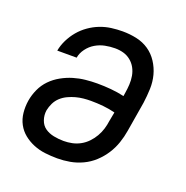

<svg xmlns="http://www.w3.org/2000/svg" viewBox="-102 -623 704 726"><g transform="rotate(20 250.0 -260.0)"><path d="M203 8Q178 8 153.5 5Q129 2 107 -7Q85 -16 67 -30.5Q49 -45 38 -65.5Q27 -86 24.5 -110.5Q22 -135 26 -160Q30 -184 40.5 -207Q51 -230 68.5 -248Q86 -266 108.5 -278.5Q131 -291 154.5 -298Q178 -305 202 -307.5Q226 -310 249 -310Q277 -310 304.5 -307.5Q332 -305 358 -299L360 -312Q363 -330 364 -347.5Q365 -365 362 -382Q359 -399 351 -413.5Q343 -428 330 -438.5Q317 -449 301 -453.5Q285 -458 267 -458Q247 -458 227 -454Q207 -450 189 -439.5Q171 -429 158 -411.5Q145 -394 142 -375H64Q68 -397 78.5 -418.5Q89 -440 104.5 -458.5Q120 -477 140 -491Q160 -505 182 -513.5Q204 -522 227 -525Q250 -528 272 -528Q301 -528 328.5 -522Q356 -516 378 -501Q400 -486 415 -463Q430 -440 437 -413.5Q444 -387 443 -358.5Q442 -330 438 -301L418 -181Q414 -156 405.5 -131Q397 -106 382.5 -83.5Q368 -61 348 -42.5Q328 -24 303.5 -12.5Q279 -1 253.5 3.5Q228 8 203 8ZM203 -62Q220 -62 237 -65.5Q254 -69 269.5 -77.5Q285 -86 297.5 -99Q310 -112 319 -127.5Q328 -143 333 -159.5Q338 -176 340 -192L347 -229Q324 -235 299 -237.5Q274 -240 249 -240Q234 -240 219 -238.5Q204 -237 189 -233Q174 -229 159 -222Q144 -215 132 -204Q120 -193 113 -178.5Q106 -164 103 -149Q100 -129 106.5 -110Q113 -91 128 -80.5Q143 -70 163 -66Q183 -62 203 -62Z"/></g></svg>

Font: Iosevka
Style: Italic
Weight: 400
Italic angle: -9°
Monospace: yes
Designer: Belleve Invis
Foundry: Belleve Invis
Version: Version 32.5.0; ttfautohint (v1.8.4)